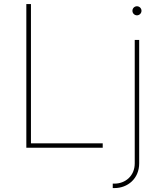

<svg xmlns="http://www.w3.org/2000/svg" viewBox="-20 -748 821 972"><path d="M113.3 0H500V-22.5H136.7V-727.5H113.3ZM662.1 -545.9V79.1C662.1 143.1 613.8 181.6 559.6 181.6H550.8V204.1H559.6C626.5 204.1 684.6 156.2 684.6 79.1V-545.9ZM673.3 -670.4C686 -670.4 696.3 -680.7 696.3 -693.4C696.3 -706.1 686 -716.3 673.3 -716.3C660.6 -716.3 650.4 -706.1 650.4 -693.4C650.4 -680.7 660.6 -670.4 673.3 -670.4Z"/></svg>

Font: Raveo Thin
Style: Regular
Weight: 100
Designer: Jakub Foglar, Rasmus Andersson (Inter)
Foundry: Jakubfoglar.com
Version: Version 1.100;Glyphs 3.2.3 (3260)